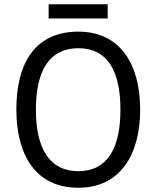

<svg xmlns="http://www.w3.org/2000/svg" viewBox="-20 -940 736 904"><path d="M487 -920H209V-853H487ZM640 -424C640 -640 544 -791 349 -791C153 -791 57 -653 57 -425C57 -211 147 -56 349 -56C544 -56 640 -209 640 -424ZM149 -424C149 -608 213 -713 349 -713C484 -713 547 -609 547 -424C547 -239 484 -134 348 -134C214 -134 149 -240 149 -424Z"/></svg>

Font: Noto Sans Malayalam UI SemiCondensed
Style: Regular
Weight: 400
Width: 4
Designer: Jelle Bosma - Monotype Design Team
Foundry: Monotype Imaging Inc.
Version: Version 2.104